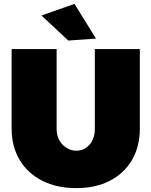

<svg xmlns="http://www.w3.org/2000/svg" viewBox="-20 -954 781 990"><path d="M272 -291Q272 -239 303 -208Q334 -177 374 -177Q414 -177 441.5 -208Q469 -239 469 -291V-701H701V-291Q701 -198 660.5 -129Q620 -60 546.5 -22Q473 16 373 16Q273 16 198 -22Q123 -60 81.5 -129Q40 -198 40 -291V-701H272ZM364 -934 475 -755 332 -745 194 -874Z"/></svg>

Font: Alexandria Black
Style: Regular
Weight: 900
Designer: Mohamed Gaber
Foundry: Kief Type Foundry
Version: Version 5.100